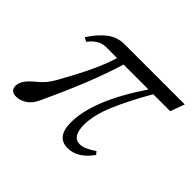

<svg xmlns="http://www.w3.org/2000/svg" viewBox="-107 -589 753 753"><g transform="rotate(45 269.5 -212.0)"><path d="M49.8 11.2Q17.6 11.2 17.6 -17.6Q17.6 -47.4 57.1 -80.1Q79.1 -98.1 91.6 -112.3Q104 -126.5 115.7 -147.5Q200.2 -296.4 222.2 -376H161.1Q122.1 -376 91.8 -335.4L74.7 -344.2Q105 -390.1 135.5 -412.6Q166 -435.1 206.5 -435.1H538.6L517.1 -376H422.9Q372.1 -287.1 343.8 -220Q315.4 -152.8 315.4 -99.1Q315.4 -33.2 358.4 -33.2Q382.3 -33.2 423.3 -61L433.1 -49.3Q390.1 11.2 335 11.2Q272.5 11.2 272.5 -69.8Q272.5 -192.4 396.5 -376H258.3Q217.3 -239.3 126 -44.9Q114.3 -18.1 93.3 -3.4Q72.3 11.2 49.8 11.2Z"/></g></svg>

Font: Elstob ExtraLight
Style: Italic
Weight: 200
Italic angle: -20°
Designer: Peter S. Baker
Version: Version 1.015